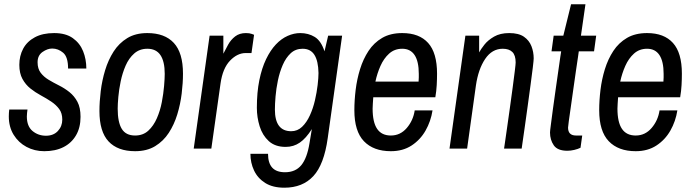

<svg xmlns="http://www.w3.org/2000/svg" viewBox="-20 -692 3231 894"><path d="M186 12Q141 12 103.5 -8Q66 -28 43.5 -64.5Q21 -101 21 -150Q21 -158 21.5 -166Q22 -174 23 -182H108Q107 -174 106 -166Q105 -158 105 -150Q105 -104 131.5 -82Q158 -60 194 -60Q229 -60 249.5 -82Q270 -104 270 -135Q270 -165 255.5 -184.5Q241 -204 218.5 -219Q196 -234 170 -248Q144 -262 121.5 -280Q99 -298 84.5 -324.5Q70 -351 70 -390Q70 -432 88 -465.5Q106 -499 142.5 -518.5Q179 -538 232 -538Q286 -538 319 -514.5Q352 -491 367 -453.5Q382 -416 382 -373H297Q297 -427 274 -446.5Q251 -466 223 -466Q201 -466 178 -450Q155 -434 155 -402Q155 -372 169.5 -353Q184 -334 206.5 -320.5Q229 -307 255 -294Q281 -281 303.5 -263Q326 -245 340.5 -218Q355 -191 355 -148Q355 -98 334 -62Q313 -26 275.5 -7Q238 12 186 12Z M609 12Q528 12 485.5 -33.5Q443 -79 443 -175Q443 -218 449 -267.5Q455 -317 469.5 -365Q484 -413 509 -452Q534 -491 572.5 -514.5Q611 -538 666 -538Q747 -538 789.5 -492Q832 -446 832 -349Q832 -306 826 -256.5Q820 -207 805.5 -159.5Q791 -112 766 -73.5Q741 -35 702.5 -11.5Q664 12 609 12ZM609 -61Q646 -61 670.5 -83.5Q695 -106 710.5 -141.5Q726 -177 733.5 -216.5Q741 -256 744 -291.5Q747 -327 747 -348Q747 -406 727 -435.5Q707 -465 666 -465Q630 -465 605 -443Q580 -421 565 -386.5Q550 -352 542 -313.5Q534 -275 531 -241Q528 -207 528 -186Q528 -123 547 -92Q566 -61 609 -61Z M882 0 956 -526H1020V-442Q1030 -462 1042.5 -484.5Q1055 -507 1075 -522.5Q1095 -538 1125 -538Q1142 -538 1152.5 -534Q1163 -530 1163 -530L1151 -445H1124Q1085 -445 1051 -409.5Q1017 -374 1007 -304L964 0Z M1304 182Q1250 182 1215 160Q1180 138 1163 102Q1146 66 1146 24H1228Q1228 67 1247.5 88.5Q1267 110 1307 110Q1356 110 1383 77Q1410 44 1421 -25L1432 -91Q1405 -48 1376 -28Q1347 -8 1310 -8Q1261 -8 1231.5 -35Q1202 -62 1189 -104Q1176 -146 1176 -190Q1176 -262 1187.5 -318.5Q1199 -375 1219 -416.5Q1239 -458 1264.5 -485Q1290 -512 1319.5 -525Q1349 -538 1378 -538Q1416 -538 1445.5 -520Q1475 -502 1491 -453L1508 -526H1573L1506 -49Q1489 74 1439 128Q1389 182 1304 182ZM1336 -81Q1365 -81 1386.5 -101.5Q1408 -122 1423 -155Q1438 -188 1446.5 -225Q1455 -262 1459 -296Q1463 -330 1463 -352Q1462 -408 1444 -436.5Q1426 -465 1389 -465Q1356 -465 1333.5 -444Q1311 -423 1296.5 -389.5Q1282 -356 1274 -317.5Q1266 -279 1263 -243Q1260 -207 1260 -182Q1260 -81 1336 -81Z M1800 12Q1719 12 1674.5 -34.5Q1630 -81 1630 -179Q1630 -224 1636 -273.5Q1642 -323 1656.5 -370Q1671 -417 1696 -455Q1721 -493 1759.5 -515.5Q1798 -538 1853 -538Q1932 -538 1973.5 -492Q2015 -446 2015 -349Q2015 -324 2013.5 -296Q2012 -268 2007 -239H1718Q1717 -223 1716 -209.5Q1715 -196 1715 -186Q1715 -123 1736 -92Q1757 -61 1800 -61Q1844 -61 1874 -96Q1904 -131 1911 -178H1994Q1986 -127 1961.5 -84Q1937 -41 1896.5 -14.5Q1856 12 1800 12ZM1728 -312H1929Q1930 -322 1930 -331.5Q1930 -341 1930 -348Q1930 -406 1910.5 -435.5Q1891 -465 1853 -465Q1817 -465 1792 -442.5Q1767 -420 1751.5 -385Q1736 -350 1728 -312Z M2073 0 2147 -526H2211V-448Q2219 -463 2235.5 -484Q2252 -505 2280.5 -521.5Q2309 -538 2351 -538Q2395 -538 2419.5 -521Q2444 -504 2454.5 -477Q2465 -450 2465 -420Q2465 -412 2461 -378.5Q2457 -345 2450.5 -297.5Q2444 -250 2437 -198Q2430 -146 2423.5 -101Q2417 -56 2413 -28Q2409 0 2409 0H2327Q2327 0 2331 -27Q2335 -54 2341 -96.5Q2347 -139 2354 -188.5Q2361 -238 2367 -283.5Q2373 -329 2377 -361Q2381 -393 2381 -401Q2381 -435 2365.5 -450Q2350 -465 2321 -465Q2271 -465 2239 -417.5Q2207 -370 2196 -294L2155 0Z M2622 10Q2576 10 2558.5 -15.5Q2541 -41 2541 -75Q2541 -82 2545 -111.5Q2549 -141 2554.5 -184Q2560 -227 2567 -273.5Q2574 -320 2579.5 -361Q2585 -402 2589 -427.5Q2593 -453 2593 -453H2548L2558 -526H2603L2639 -672H2706L2685 -526H2756L2746 -453H2675Q2675 -453 2671.5 -428Q2668 -403 2662 -364Q2656 -325 2650 -280Q2644 -235 2638 -195Q2632 -155 2628.5 -128Q2625 -101 2625 -98Q2625 -61 2662 -61H2691L2683 -4Q2671 2 2654 6Q2637 10 2622 10Z M2940 12Q2859 12 2814.5 -34.5Q2770 -81 2770 -179Q2770 -224 2776 -273.5Q2782 -323 2796.5 -370Q2811 -417 2836 -455Q2861 -493 2899.5 -515.5Q2938 -538 2993 -538Q3072 -538 3113.5 -492Q3155 -446 3155 -349Q3155 -324 3153.5 -296Q3152 -268 3147 -239H2858Q2857 -223 2856 -209.5Q2855 -196 2855 -186Q2855 -123 2876 -92Q2897 -61 2940 -61Q2984 -61 3014 -96Q3044 -131 3051 -178H3134Q3126 -127 3101.5 -84Q3077 -41 3036.5 -14.5Q2996 12 2940 12ZM2868 -312H3069Q3070 -322 3070 -331.5Q3070 -341 3070 -348Q3070 -406 3050.5 -435.5Q3031 -465 2993 -465Q2957 -465 2932 -442.5Q2907 -420 2891.5 -385Q2876 -350 2868 -312Z"/></svg>

Font: Archivo Narrow
Style: Italic
Weight: 400
Italic angle: -8°
Designer: Hector Gatti
Foundry: Omnibus-Type
Version: Version 3.002